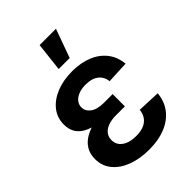

<svg xmlns="http://www.w3.org/2000/svg" viewBox="-218 -838 950 950"><g transform="rotate(-45 257.0 -363.0)"><path d="M255.9 11.2Q192.9 11.2 142.3 -7.3Q91.8 -25.9 62.3 -61.3Q32.7 -96.7 32.7 -146.5Q32.7 -182.1 48.8 -208.3Q64.9 -234.4 94.2 -251.2Q123.5 -268.1 164.1 -276.1Q204.6 -284.2 252.9 -284.2H321.8V-225.6H258.3Q228 -225.6 205.1 -217.3Q182.1 -209 169.4 -193.1Q156.7 -177.2 156.7 -154.3Q156.7 -121.1 183.8 -101.6Q210.9 -82 258.3 -82Q290 -82 312 -91.3Q334 -100.6 346.4 -118.2Q358.9 -135.7 361.8 -161.6L482.4 -156.7Q477.5 -103.5 448.2 -65.9Q418.9 -28.3 369.9 -8.5Q320.8 11.2 255.9 11.2ZM258.8 -252.4Q208 -252.4 168 -259.3Q127.9 -266.1 100.3 -280.8Q72.8 -295.4 58.6 -318.8Q44.4 -342.3 44.4 -375Q44.4 -422.9 72.3 -458.3Q100.1 -493.7 148.7 -513.4Q197.3 -533.2 259.8 -533.2Q320.3 -533.2 366.7 -514.2Q413.1 -495.1 440.9 -459.2Q468.8 -423.3 473.6 -372.6L356.4 -367.2Q353 -400.9 328.1 -420.2Q303.2 -439.5 260.3 -439.5Q217.8 -439.5 191.9 -421.1Q166 -402.8 166 -374Q166 -347.7 190.2 -329.6Q214.4 -311.5 262.2 -311.5H321.8V-252.4ZM220.7 -587.9 237.8 -738.3H352.1L297.9 -587.9Z"/></g></svg>

Font: Inter 28pt SemiBold
Style: Regular
Weight: 600
Designer: Rasmus Andersson
Foundry: rsms
Version: Version 4.001;git-66647c0bb